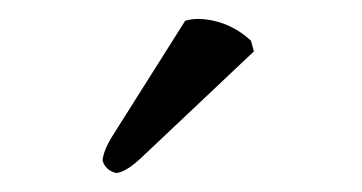

<svg xmlns="http://www.w3.org/2000/svg" viewBox="-20 -725 381 202"><path d="M174.8 -703.1Q181.2 -705.1 189 -705.1Q220.2 -704.1 244.1 -682.1L247.1 -670.9L131.8 -562Q112.8 -543.5 102.1 -543Q90.8 -545.9 87.9 -556.2Q88.9 -567.4 99.6 -584Z"/></svg>

Font: Linux Biolinum Capitals O
Style: Small Caps
Weight: 400
Designer: Philipp H. Poll
Foundry: Philipp H. Poll
Version: Version 1.0.4